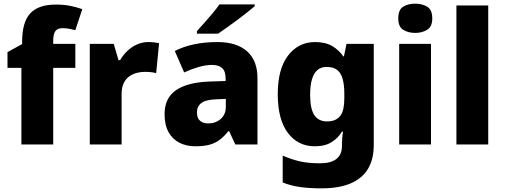

<svg xmlns="http://www.w3.org/2000/svg" viewBox="-20 -790 2759 1050"><path d="M392 -419H271V0H97V-419H21V-505L101 -549V-562Q101 -668 145 -716.5Q189 -765 286 -765Q328 -765 361.5 -758.5Q395 -752 430 -740L392 -625Q377 -629 359 -632.5Q341 -636 321 -636Q295 -636 283 -620Q271 -604 271 -568V-550H392Z M791 -560Q807 -560 824 -558Q841 -556 850 -554L834 -390Q824 -393 809 -395Q794 -397 770 -397Q750 -397 728.5 -391.5Q707 -386 688 -373Q669 -360 657 -336.5Q645 -313 645 -274V0H471V-550H602L628 -461H637Q652 -488 676 -511Q700 -534 729.5 -547Q759 -560 791 -560Z M1170 -560Q1274 -560 1331 -509.5Q1388 -459 1388 -363V0H1267L1233 -73H1229Q1206 -44 1181.5 -25.5Q1157 -7 1125.5 1.5Q1094 10 1048 10Q1000 10 962 -9Q924 -28 902 -67Q880 -106 880 -166Q880 -253 941.5 -296Q1003 -339 1122 -344L1214 -347V-359Q1214 -401 1194.5 -418Q1175 -435 1140 -435Q1106 -435 1066 -423.5Q1026 -412 987 -394L936 -511Q982 -535 1040.5 -547.5Q1099 -560 1170 -560ZM1165 -247Q1105 -245 1081 -226.5Q1057 -208 1057 -175Q1057 -144 1074 -129.5Q1091 -115 1119 -115Q1159 -115 1187 -139.5Q1215 -164 1215 -206V-249ZM1373 -756Q1356 -742 1330.5 -721.5Q1305 -701 1276 -679.5Q1247 -658 1219.5 -638.5Q1192 -619 1173 -606H1057V-620Q1074 -639 1097 -664.5Q1120 -690 1142.5 -717Q1165 -744 1180 -766H1373Z M1703 -560Q1760 -560 1797 -538Q1834 -516 1857 -482H1861L1875 -550H2024V2Q2024 80 1993 132.5Q1962 185 1898.5 212.5Q1835 240 1738 240Q1673 240 1622.5 233Q1572 226 1526 208V61Q1574 82 1620 92.5Q1666 103 1730 103Q1790 103 1820 79Q1850 55 1850 10V-2Q1850 -14 1851.5 -33Q1853 -52 1856 -70H1850Q1830 -36 1794 -13Q1758 10 1701 10Q1610 10 1554.5 -63Q1499 -136 1499 -275Q1499 -413 1555.5 -486.5Q1612 -560 1703 -560ZM1765 -424Q1736 -424 1716 -407Q1696 -390 1686 -356Q1676 -322 1676 -272Q1676 -195 1699 -160.5Q1722 -126 1768 -126Q1794 -126 1812 -134Q1830 -142 1841.5 -157.5Q1853 -173 1858 -197Q1863 -221 1863 -254V-277Q1863 -325 1854 -358Q1845 -391 1824 -407.5Q1803 -424 1765 -424Z M2337 -550V0H2163V-550ZM2251 -770Q2288 -770 2316 -753.5Q2344 -737 2344 -689Q2344 -644 2316 -627Q2288 -610 2251 -610Q2212 -610 2185 -627Q2158 -644 2158 -689Q2158 -737 2185 -753.5Q2212 -770 2251 -770Z M2650 0H2476V-760H2650Z"/></svg>

Font: Noto Sans Oriya ExtraBold
Style: Regular
Weight: 800
Version: Version 2.003